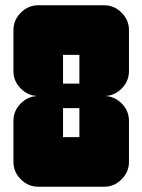

<svg xmlns="http://www.w3.org/2000/svg" viewBox="-20 -708 540 728"><path d="M281 -188V-298H219V-188ZM281 -391V-500H219V-391ZM469 -94Q469 -56 441 -28Q413 0 375 0H125Q87 0 59 -28Q31 -56 31 -94V-250Q31 -288 59 -316Q87 -344 125 -344Q87 -344 59 -372Q31 -400 31 -438V-594Q31 -632 59 -660Q87 -688 125 -688H375Q413 -688 441 -660Q469 -632 469 -594V-438Q469 -400 441 -372Q413 -344 375 -344Q413 -344 441 -316Q469 -288 469 -250Z"/></svg>

Font: CostaRica
Style: Normal
Weight: 900
Version: Version 1.3